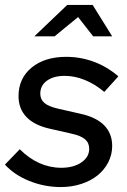

<svg xmlns="http://www.w3.org/2000/svg" viewBox="-35 -747 512 777"><path d="M-15 -81 45 -143Q82 -106 124.5 -87Q167 -68 213 -68Q262 -68 294 -89.5Q326 -111 326 -145Q326 -169 309 -183.5Q292 -198 255 -206L167 -226Q104 -240 72 -273.5Q40 -307 40 -358Q40 -430 93 -473.5Q146 -517 233 -517Q291 -517 345 -497Q399 -477 444 -438L387 -375Q349 -407 308 -423.5Q267 -440 227 -440Q182 -440 155 -420.5Q128 -401 128 -368Q128 -345 144.5 -330.5Q161 -316 201 -307L289 -287Q354 -273 386.5 -240Q419 -207 419 -156Q419 -121 403 -90Q387 -59 359.5 -37Q332 -15 293.5 -2.5Q255 10 211 10Q145 10 84 -14.5Q23 -39 -15 -81ZM342 -600 281 -678 186 -600H104L237 -727H340L419 -600Z"/></svg>

Font: Red Hat Display Medium
Style: Italic
Weight: 500
Italic angle: -12°
Designer: Pentagram / MCKL
Foundry: Pentagram / MCKL
Version: Version 1.003; Red Hat Display Medium Italic